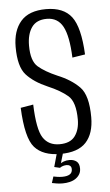

<svg xmlns="http://www.w3.org/2000/svg" viewBox="-53 -638 459 799"><g transform="rotate(-5 177.0 -238.0)"><path d="M177.5 3.5Q251 3.5 284.8 -33Q318.5 -69.5 318.5 -137.5Q318.5 -229.5 284.2 -264.2Q250 -299 193.5 -322Q142.5 -344 114.5 -368.2Q86.5 -392.5 86.5 -456.5Q86.5 -504.5 106.5 -533Q126.5 -561.5 169.5 -561.5Q215.5 -561.5 237 -521.5Q258.5 -481.5 262 -391.5L315.5 -400Q310 -514 276.5 -558Q243 -602 170 -602Q98.5 -602 64.5 -563Q30.5 -524 30.5 -456Q30.5 -373.5 61.5 -339.2Q92.5 -305 149.5 -280.5Q201.5 -258.5 231.8 -232.5Q262 -206.5 262 -133Q262 -90.5 242.2 -63.8Q222.5 -37 177.5 -37Q131.5 -37 108.8 -72Q86 -107 82.5 -211L29.5 -202Q35 -75.5 70 -36Q105 3.5 177.5 3.5ZM176.5 126.5Q191.5 126.5 205.5 123.2Q219.5 120 230.2 112.8Q241 105.5 247.2 95.2Q253.5 85 253.5 71Q253.5 50 241.8 41Q230 32 212.5 32Q199 32 188 36.2Q177 40.5 171 46L170.5 61Q176.5 56.5 184.2 54.2Q192 52 199 52Q207.5 52 213.2 56.5Q219 61 219 71Q219 85.5 208.2 92.2Q197.5 99 177 99Q166.5 99 156.8 97.5Q147 96 140 94.5L131.5 121Q140.5 123 152.5 124.8Q164.5 126.5 176.5 126.5ZM170.5 61 188.5 0H162.5L147 55.5Z"/></g></svg>

Font: Anybody Condensed Light
Style: Regular
Weight: 300
Width: 3
Designer: Tyler Finck
Foundry: Etcetera Type Company
Version: Version 1.113;gftools[0.9.25]